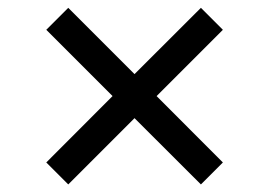

<svg xmlns="http://www.w3.org/2000/svg" viewBox="-20 -535 701 500"><path d="M503.2 -54.7 560.4 -111.9 387.8 -284.8 560.4 -457.4 503.2 -514.6 330.3 -342 157.7 -514.6 100.5 -457.4 273.1 -284.8 100.5 -111.9 157.7 -54.7 330.3 -227.3Z"/></svg>

Font: Margiela Sans Text
Style: Regular
Weight: 400
Designer: Stefan Endress, Andreas Faust
Version: Version 1.100;FEAKit 1.0